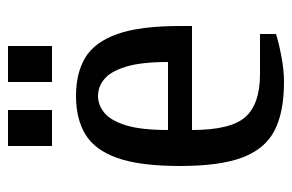

<svg xmlns="http://www.w3.org/2000/svg" viewBox="-145 -575 730 480"><g transform="rotate(-90 220.0 -335.0)"><path d="M255 10Q180 10 134 -13.5Q88 -37 66.5 -93.5Q45 -150 45 -250Q45 -350 65 -406.5Q85 -463 124 -486.5Q163 -510 220 -510Q278 -510 316.5 -486.5Q355 -463 375 -406.5Q395 -350 395 -250V-220H135Q135 -123 167.5 -86.5Q200 -50 275 -50H375V-10Q353 -3 319 3.5Q285 10 255 10ZM135 -280H305Q305 -348 293 -386Q281 -424 262 -439.5Q243 -455 220 -455Q198 -455 178.5 -439.5Q159 -424 147 -386Q135 -348 135 -280ZM95 -570V-680H185V-570ZM255 -570V-680H345V-570Z"/></g></svg>

Font: Cuprum
Style: Regular
Weight: 400
Designer: Jovanny Lemonad
Foundry: Jovanny Lemonad
Version: Version 3.000